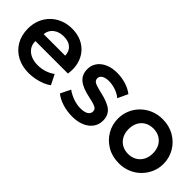

<svg xmlns="http://www.w3.org/2000/svg" viewBox="31 -1069 1633 1633"><g transform="rotate(45 847.0 -252.5)"><path d="M305 15Q223.5 15 162 -18.2Q100.5 -51.5 66.2 -111Q32 -170.5 32 -249.5Q32 -307.5 51.8 -356Q71.5 -404.5 107.8 -440.2Q144 -476 192.8 -495.5Q241.5 -515 299.5 -515Q362.5 -515 412 -492.8Q461.5 -470.5 494.2 -430.2Q527 -390 540.2 -336.2Q553.5 -282.5 543.5 -219H152.5Q152 -179.5 171.2 -150Q190.5 -120.5 226.2 -103.8Q262 -87 310.5 -87Q353.5 -87 393 -99.5Q432.5 -112 466.5 -136.5L511.5 -47Q488 -28 453 -14Q418 0 379.2 7.5Q340.5 15 305 15ZM160 -310H419.5Q418 -360.5 386 -389.2Q354 -418 296.5 -418Q239.5 -418 202.5 -389.2Q165.5 -360.5 160 -310Z M828.5 14.5Q764 14.5 708.8 -3Q653.5 -20.5 615 -51L659.5 -142Q696.5 -115.5 741 -100Q785.5 -84.5 828 -84.5Q873 -84.5 898 -99.5Q923 -114.5 923 -141.5Q923 -167 901 -179Q879 -191 818 -204Q721 -223 677 -260.2Q633 -297.5 633 -363Q633 -409.5 658.8 -445Q684.5 -480.5 729.8 -500.2Q775 -520 834 -520Q891.5 -520 942.8 -504Q994 -488 1031 -459L988.5 -367.5Q969 -384 944 -396Q919 -408 891.2 -414.5Q863.5 -421 836.5 -421Q797 -421 772.8 -407Q748.5 -393 748.5 -367.5Q748.5 -342 771 -329.8Q793.5 -317.5 852.5 -304Q952.5 -282.5 995.5 -247Q1038.5 -211.5 1038.5 -147.5Q1038.5 -98.5 1012 -62.2Q985.5 -26 938.2 -5.8Q891 14.5 828.5 14.5Z M1388.5 15Q1308.5 15 1246.8 -21.2Q1185 -57.5 1150 -117.8Q1115 -178 1115 -250Q1115 -303 1135 -351Q1155 -399 1191.8 -435.8Q1228.5 -472.5 1278.5 -493.8Q1328.5 -515 1388.5 -515Q1468 -515 1529.8 -479Q1591.5 -443 1626.8 -382.5Q1662 -322 1662 -250Q1662 -197 1641.8 -149.2Q1621.5 -101.5 1585 -64.5Q1548.5 -27.5 1498.5 -6.2Q1448.5 15 1388.5 15ZM1388.5 -97Q1430.5 -97 1463.8 -115.8Q1497 -134.5 1516 -168.8Q1535 -203 1535 -250Q1535 -297 1516 -331.5Q1497 -366 1464 -384.5Q1431 -403 1388.5 -403Q1346 -403 1312.8 -384.5Q1279.5 -366 1260.8 -331.5Q1242 -297 1242 -250Q1242 -203 1261 -168.8Q1280 -134.5 1313 -115.8Q1346 -97 1388.5 -97Z"/></g></svg>

Font: Geologica Thin Roman Medium
Style: Regular
Weight: 500
Version: Version 1.010;gftools[0.9.28]